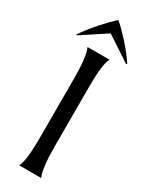

<svg xmlns="http://www.w3.org/2000/svg" viewBox="-259 -942 766 984"><g transform="rotate(30 124.0 -449.5)"><path d="M185 -700Q164 -662 164 -530V-169Q164 -111 169 -68.5Q174 -26 180 -13L185 0H55Q76 -38 76 -169V-530Q76 -589 71 -631.5Q66 -674 60 -687L55 -700ZM-27 -726Q2 -771 46.5 -821Q91 -871 123 -899Q155 -872 200.5 -821.5Q246 -771 275 -726L269 -724L123 -820L-23 -724Z"/></g></svg>

Font: Coconat
Style: Regular
Weight: 400
Designer: Sara Lavazza
Foundry: Collletttivo
Version: Version 1.000;Glyphs 3.2 (3217)